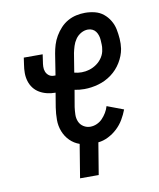

<svg xmlns="http://www.w3.org/2000/svg" viewBox="-77 -590 655 791"><g transform="rotate(-10 250.0 -194.0)"><path d="M194 140 217 0Q194 -8 177 -25Q160 -42 151 -65Q142 -88 142 -113.5Q142 -139 146 -165L156 -225Q138 -225 121 -229Q104 -233 89.5 -241.5Q75 -250 65 -263Q55 -276 50 -292.5Q45 -309 45 -326.5Q45 -344 48 -362L52 -390H131L127 -362Q125 -351 124.5 -339.5Q124 -328 128 -318Q132 -308 140.5 -301.5Q149 -295 161 -295H168L182 -384Q185 -402 190.5 -420Q196 -438 206 -455Q216 -472 229.5 -486.5Q243 -501 260 -510.5Q277 -520 295.5 -524Q314 -528 332 -528Q353 -528 373 -523Q393 -518 408.5 -505.5Q424 -493 434.5 -475.5Q445 -458 449 -438.5Q453 -419 454.5 -398Q456 -377 453 -356Q448 -327 431.5 -300Q415 -273 390 -254.5Q365 -236 335 -227.5Q305 -219 276 -219Q265 -219 254.5 -220Q244 -221 235 -223L223 -153Q221 -138 220.5 -122Q220 -106 226 -92Q232 -78 245 -70Q258 -62 273 -62Q287 -62 300.5 -68Q314 -74 324 -84.5Q334 -95 341.5 -107.5Q349 -120 353 -134L422 -108Q414 -87 402.5 -67.5Q391 -48 374 -32Q357 -16 336 -5.5Q315 5 294 7L272 140ZM277 -289Q293 -289 309.5 -294Q326 -299 340.5 -309.5Q355 -320 364.5 -335Q374 -350 376 -367Q378 -377 377.5 -387Q377 -397 376.5 -406.5Q376 -416 373 -425.5Q370 -435 364.5 -442.5Q359 -450 350.5 -454Q342 -458 332 -458Q317 -458 303 -450Q289 -442 280 -429Q271 -416 266.5 -401.5Q262 -387 259 -373L246 -293Q253 -291 261 -290Q269 -289 277 -289Z"/></g></svg>

Font: Iosevka Algr
Style: Italic
Weight: 400
Italic angle: -9°
Monospace: yes
Designer: Belleve Invis
Foundry: Belleve Invis
Version: Version 26.0.2; ttfautohint (v1.8.3)